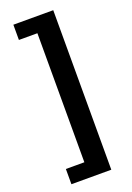

<svg xmlns="http://www.w3.org/2000/svg" viewBox="-182 -874 764 1113"><g transform="rotate(-20 200.0 -318.0)"><path d="M55 174H301V-810H55V-716H169V80H55Z"/></g></svg>

Font: Noto Sans Korean Black
Style: Bold
Weight: 900
Designer: Ryoko NISHIZUKA (kana & ideographs); Paul D. Hunt (Latin, Greek & Cyrillic); Wenlong ZHANG (bopomofo); Sandoll Communica
Foundry: Adobe Systems Incorporated
Version: Version 1.000;PS 1;hotconv 1.0.78;makeotf.lib2.5.61930